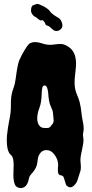

<svg xmlns="http://www.w3.org/2000/svg" viewBox="-20 -949 472 982"><path d="M94.7 11.7Q85 14.6 72.8 10.3Q60.5 5.9 55.7 -6.3Q50.8 -18.6 49.3 -34.7Q47.9 -50.8 48.8 -69.3Q49.8 -87.9 49.8 -105.5Q49.8 -144.5 37.1 -155.3Q10.7 -174.8 15.6 -254.9Q20.5 -300.8 26.4 -328.1Q36.1 -373 35.6 -404.3Q35.2 -435.5 37.6 -453.1Q40 -470.7 43.5 -482.4Q46.9 -494.1 51.8 -506.8Q56.6 -519.5 60.5 -548.8Q70.3 -622.1 78.1 -639.6Q88.9 -664.1 104 -689.9Q119.1 -715.8 128.9 -724.6Q151.4 -741.2 193.4 -727.5Q224.6 -716.8 251.5 -720.7Q278.3 -724.6 292.5 -724.1Q306.6 -723.6 324.2 -713.4Q341.8 -703.1 351.6 -689Q361.3 -674.8 365.2 -658.2Q372.1 -629.9 366.2 -586.4Q360.4 -543 361.8 -516.1Q363.3 -489.3 373.5 -465.3Q383.8 -441.4 387.2 -427.2Q390.6 -413.1 393.1 -398.9Q395.5 -384.8 397 -368.7Q398.4 -352.5 402.8 -332Q407.2 -311.5 407.7 -299.3Q408.2 -287.1 407.2 -279.3Q406.2 -271.5 404.8 -265.1Q403.3 -258.8 405.8 -245.6Q408.2 -232.4 405.8 -216.8Q403.3 -201.2 400.4 -186.5Q389.6 -141.6 391.6 -123Q395.5 -89.8 391.6 -75.7Q387.7 -61.5 384.3 -52.7Q380.9 -43.9 376.5 -28.3Q372.1 -12.7 358.4 0Q344.7 12.7 332.5 7.8Q320.3 2.9 316.9 -6.3Q313.5 -15.6 311 -25.4Q308.6 -35.2 305.2 -43Q301.8 -50.8 293 -51.8Q277.3 -53.7 276.4 -69.8Q275.4 -85.9 276.9 -98.1Q278.3 -110.4 275.4 -123Q272.5 -135.7 265.6 -147.5Q248 -177.7 224.6 -180.7Q189.5 -185.5 175.8 -146.5Q172.9 -136.7 171.4 -120.6Q169.9 -104.5 163.6 -91.8Q157.2 -79.1 149.9 -70.3Q142.6 -61.5 136.2 -54.2Q129.9 -46.9 127.9 -36.1Q120.1 5.9 94.7 11.7ZM181.6 -397.5Q162.1 -344.7 176.8 -313.5Q186.5 -295.9 202.1 -294.9Q230.5 -292 235.8 -299.3Q241.2 -306.6 248.5 -314.9Q255.9 -323.2 253.9 -340.3Q252 -357.4 251 -370.6Q250 -383.8 241.7 -400.4Q233.4 -417 230.5 -436Q227.5 -455.1 226.6 -472.7Q222.7 -511.7 209 -511.7Q199.2 -511.7 196.8 -501.5Q194.3 -491.2 193.4 -474.6Q192.4 -423.8 181.6 -397.5ZM212.9 -824.2Q210.9 -833 204.1 -840.3Q197.3 -847.7 194.3 -845.7Q188.5 -841.8 179.7 -848.6Q179.7 -848.6 166 -859.4Q161.1 -863.3 156.7 -864.7Q152.3 -866.2 144.5 -877Q136.7 -887.7 139.2 -903.8Q141.6 -919.9 150.4 -922.4Q159.2 -924.8 165 -927.7Q170.9 -930.7 180.7 -926.8Q190.4 -922.9 202.1 -917Q227.5 -903.3 234.4 -892.6Q243.2 -877.9 279.3 -857.4Q291 -850.6 296.9 -832.5Q302.7 -814.5 294.4 -803.7Q286.1 -793 272.5 -790.5Q258.8 -788.1 245.6 -801.8Q232.4 -815.4 223.6 -817.4Q214.8 -819.3 212.9 -824.2Z"/></svg>

Font: Creepster
Style: Regular
Weight: 400
Designer: Font Diner, Inc
Foundry: Font Diner, Inc
Version: Version 1.002